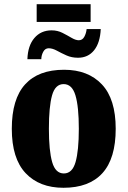

<svg xmlns="http://www.w3.org/2000/svg" viewBox="-20 -881 605 911"><path d="M154 -777V-861H410V-777ZM110 -600Q112 -664 143 -700.5Q174 -737 225 -737Q253 -737 276.5 -725Q300 -713 319.5 -701.5Q339 -690 354 -690Q371 -690 380 -706.5Q389 -723 391 -743H458Q455 -678 426.5 -642.5Q398 -607 350 -607Q320 -607 295.5 -618Q271 -629 250 -640.5Q229 -652 211 -652Q194 -652 185 -635Q176 -618 176 -600ZM281 10Q167 10 101.5 -59.5Q36 -129 36 -270Q36 -411 99 -480.5Q162 -550 284 -550Q398 -550 463.5 -480.5Q529 -411 529 -270Q529 -129 466 -59.5Q403 10 281 10ZM283 -58Q323 -58 338.5 -112Q354 -166 354 -270Q354 -375 338 -428.5Q322 -482 282 -482Q242 -482 227 -428.5Q212 -375 212 -270Q212 -166 227.5 -112Q243 -58 283 -58Z"/></svg>

Font: Noto Serif Condensed Black
Style: Regular
Weight: 900
Width: 3
Designer: Monotype Design Team
Foundry: Monotype Imaging Inc.
Version: Version 2.015; ttfautohint (v1.8.4.7-5d5b)